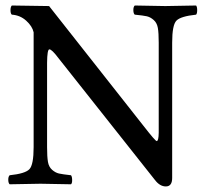

<svg xmlns="http://www.w3.org/2000/svg" viewBox="-20 -667 739 697"><path d="M556.2 -512.2Q556.2 -547.4 553 -565.7Q549.8 -584 537.8 -594.5Q525.9 -605 512.9 -607.9Q500 -610.8 469.2 -613.8Q464.4 -617.7 464.1 -629.9Q463.9 -642.1 469.2 -647Q557.1 -645 580.1 -645Q609.9 -645 691.9 -647Q695.8 -642.1 695.8 -630.1Q695.8 -618.2 691.9 -613.8Q635.7 -607.9 620.4 -592Q605 -576.2 605 -512.2V-21Q605 9.8 582 9.8Q560.1 9.8 542 -14.2L192.9 -455.1Q168 -488.3 159.2 -487.8Q151.4 -487.8 150.9 -439V-132.8Q150.9 -97.7 154.1 -79.3Q157.2 -61 169.2 -50.5Q181.2 -40 194.1 -37.1Q207 -34.2 237.8 -30.8Q241.7 -25.9 241.9 -13.9Q242.2 -2 237.8 2Q153.8 0 127 0Q101.1 0 15.1 2Q10.3 -2 10 -13.9Q9.8 -25.9 15.1 -30.8Q71.3 -36.6 86.7 -52.7Q102.1 -68.8 102.1 -132.8V-549.8Q97.2 -571.8 75.2 -591.8Q53.2 -611.8 22.9 -613.8Q18.1 -617.7 18.1 -629.9Q18.1 -642.1 22.9 -647L158.2 -645L501 -210Q543.9 -154.8 548.8 -154.8Q555.7 -154.8 556.2 -185.1Z"/></svg>

Font: Linux Libertine O
Style: Regular
Weight: 400
Designer: Philipp H. Poll
Foundry: Philipp H. Poll
Version: Version 5.3.0